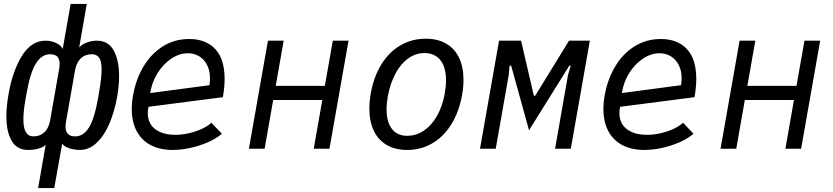

<svg xmlns="http://www.w3.org/2000/svg" viewBox="-20 -757 4240 977"><path d="M212.5 -20.5Q200 -7 174.5 -0.5Q149 6 123.5 6Q66 6 39.2 -40.5Q12.5 -87 12.5 -165.5Q12.5 -216.5 23.5 -278Q44 -396 91.8 -473Q139.5 -550 211.5 -550Q240.5 -550 266 -538Q291.5 -526 299 -507.5L339.5 -737H421.5L383 -515.5Q396.5 -531.5 422 -540.8Q447.5 -550 473.5 -550Q531 -550 558.5 -500.2Q586 -450.5 586 -369.5Q586 -322 576.5 -266Q563.5 -192.5 537.8 -130.8Q512 -69 473.2 -31.5Q434.5 6 385.5 6Q358 6 331.5 -2.8Q305 -11.5 296.5 -26.5L256 200H174ZM99 -149.5Q99 -105.5 111.8 -84.2Q124.5 -63 150.5 -63Q184 -63 206 -84Q228 -105 235 -144L281 -406Q283.5 -422 283.5 -431.5Q283.5 -456.5 271.5 -468.8Q259.5 -481 234.5 -481Q192.5 -481 163.2 -434.8Q134 -388.5 115.5 -284L110 -253Q99 -192 99 -149.5ZM313.5 -112Q313.5 -63 362.5 -63Q404.5 -63 432.5 -108Q460.5 -153 479 -257L484.5 -290Q497 -360 497 -402.5Q497 -444.5 484.8 -462.8Q472.5 -481 446.5 -481Q412.5 -481 390.8 -459.8Q369 -438.5 362 -400L316 -138Q313.5 -126 313.5 -112Z M650.5 -202Q650.5 -237.5 658 -277Q673 -357.5 711.8 -421.2Q750.5 -485 809.8 -521.8Q869 -558.5 942.5 -558.5Q1027.5 -558.5 1075.2 -507.5Q1123 -456.5 1123 -355.5Q1123 -313.5 1114 -262.5L735.5 -213.5Q732 -197.5 732 -181.5Q732 -128.5 769.8 -99.8Q807.5 -71 872 -71Q908 -71 944.5 -79.8Q981 -88.5 1010.5 -102.8Q1040 -117 1055.5 -132.5L1109 -76.5Q1081 -52 1038.2 -33.2Q995.5 -14.5 948 -4.2Q900.5 6 858.5 6Q794 6 747.2 -18.5Q700.5 -43 675.5 -89.8Q650.5 -136.5 650.5 -202ZM1048.5 -359Q1048.5 -396.5 1034.2 -425.2Q1020 -454 994.5 -470Q969 -486 936 -486Q891.5 -486 850 -457.5Q808.5 -429 780.2 -382.5Q752 -336 744.5 -283.5L1045.5 -323.5Q1048.5 -342.5 1048.5 -359Z M1343.5 -550H1423.5L1383 -320H1633L1673.5 -550H1753.5L1656.5 0H1576.5L1620 -248H1370L1326.5 0H1246.5Z M1859.5 -204.5Q1859.5 -242 1867 -284Q1882.5 -368.5 1921.5 -430.8Q1960.5 -493 2018.2 -526.5Q2076 -560 2146.5 -560Q2207 -560 2250.2 -535Q2293.5 -510 2316 -463Q2338.5 -416 2338.5 -351Q2338.5 -314 2331 -272Q2315.5 -187 2276.5 -124.2Q2237.5 -61.5 2180 -27.8Q2122.5 6 2052 6Q1991 6 1947.8 -19.2Q1904.5 -44.5 1882 -92Q1859.5 -139.5 1859.5 -204.5ZM2243 -280Q2249.5 -316 2249.5 -348.5Q2249.5 -414.5 2221 -450.8Q2192.5 -487 2139.5 -487Q2095.5 -487 2057.8 -460.2Q2020 -433.5 1993 -383.8Q1966 -334 1953.5 -267Q1947 -231.5 1947 -200Q1947 -136.5 1974.2 -101.2Q2001.5 -66 2051.5 -66Q2097.5 -66 2136.8 -92.2Q2176 -118.5 2203.5 -166.8Q2231 -215 2243 -280Z M2519.5 -550H2631.5L2696.5 -270H2703.5L2875.5 -550H2981.5L2884.5 0H2804.5L2870 -374L2884 -423H2877L2672 -94L2581 -423H2573L2568.5 -374L2502.5 0H2422.5Z M3050.5 -202Q3050.5 -237.5 3058 -277Q3073 -357.5 3111.8 -421.2Q3150.5 -485 3209.8 -521.8Q3269 -558.5 3342.5 -558.5Q3427.5 -558.5 3475.2 -507.5Q3523 -456.5 3523 -355.5Q3523 -313.5 3514 -262.5L3135.5 -213.5Q3132 -197.5 3132 -181.5Q3132 -128.5 3169.8 -99.8Q3207.5 -71 3272 -71Q3308 -71 3344.5 -79.8Q3381 -88.5 3410.5 -102.8Q3440 -117 3455.5 -132.5L3509 -76.5Q3481 -52 3438.2 -33.2Q3395.5 -14.5 3348 -4.2Q3300.5 6 3258.5 6Q3194 6 3147.2 -18.5Q3100.5 -43 3075.5 -89.8Q3050.5 -136.5 3050.5 -202ZM3448.5 -359Q3448.5 -396.5 3434.2 -425.2Q3420 -454 3394.5 -470Q3369 -486 3336 -486Q3291.5 -486 3250 -457.5Q3208.5 -429 3180.2 -382.5Q3152 -336 3144.5 -283.5L3445.5 -323.5Q3448.5 -342.5 3448.5 -359Z M3743.5 -550H3823.5L3783 -320H4033L4073.5 -550H4153.5L4056.5 0H3976.5L4020 -248H3770L3726.5 0H3646.5Z"/></svg>

Font: JuliaMono Italic
Style: Regular
Weight: 400
Italic angle: -9°
Monospace: yes
Designer: cormullion
Foundry: corm
Version: Version 0.049; ttfautohint (v1.8.4)